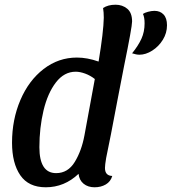

<svg xmlns="http://www.w3.org/2000/svg" viewBox="-20 -774 728 814"><path d="M456 -28Q449 -4 428.5 8Q408 20 381 20Q353 20 334.5 5Q316 -10 313 -37Q253 20 174 20Q101 20 66 -31Q31 -82 31 -169Q31 -267 66.5 -350Q102 -433 165 -481.5Q228 -530 306 -530Q350 -530 398 -513Q419 -640 420 -699Q420 -722 417 -740Q438 -754 470 -754Q499 -754 519.5 -737Q540 -720 540 -683Q540 -660 506 -494L480 -360Q446 -179 430 -104Q425 -74 425 -62Q425 -29 456 -28ZM688 -667Q688 -634 670.5 -605.5Q653 -577 625.5 -559.5Q598 -542 571 -542Q558 -542 540 -548Q566 -580 579.5 -609.5Q593 -639 593 -675Q593 -701 586 -715Q593 -720 607.5 -724Q622 -728 635 -728Q659 -728 673.5 -712.5Q688 -697 688 -667ZM382 -439Q363 -454 341 -462Q319 -470 301 -470Q252 -470 217 -424.5Q182 -379 164.5 -305.5Q147 -232 147 -150Q147 -40 218 -40Q268 -40 297 -87.5Q326 -135 338 -200Z"/></svg>

Font: Sansita SW
Style: Italic
Weight: 400
Italic angle: -11°
Designer: Pablo Cosgaya
Foundry: Omnibus-Type
Version: Version 1.000